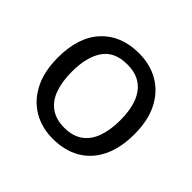

<svg xmlns="http://www.w3.org/2000/svg" viewBox="-136 -707 878 878"><g transform="rotate(45 302.5 -268.0)"><path d="M551 -269Q551 -180 520.5 -117.5Q490 -55 434 -22.5Q378 10 301 10Q230 10 174.5 -22.5Q119 -55 87 -117.5Q55 -180 55 -269Q55 -402 122 -474Q189 -546 304 -546Q377 -546 432.5 -513.5Q488 -481 519.5 -419.5Q551 -358 551 -269ZM146 -269Q146 -206 162.5 -159.5Q179 -113 214 -88Q249 -63 303 -63Q357 -63 392 -88Q427 -113 443.5 -159.5Q460 -206 460 -269Q460 -333 443 -378Q426 -423 391.5 -447.5Q357 -472 302 -472Q220 -472 183 -418Q146 -364 146 -269Z"/></g></svg>

Font: hexuoriya05
Style: Book
Weight: 400
Designer: Jelle Bosma - Monotype Design Team
Foundry: Monotype Imaging Inc.
Version: Version 2.003